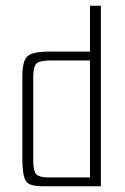

<svg xmlns="http://www.w3.org/2000/svg" viewBox="-20 -650 436 670"><path d="M132 0Q101 0 85 -6.5Q69 -13 63.5 -35Q58 -57 58 -104V-382Q58 -419 65.5 -438Q73 -457 94 -463.5Q115 -470 157 -470H294V-630H332V0ZM294 -31V-439H157Q119 -439 107.5 -428.5Q96 -418 96 -381V-92Q96 -52 107 -41.5Q118 -31 147 -31Z"/></svg>

Font: Smooch Sans Thin Light
Style: Regular
Weight: 300
Version: Version 1.010